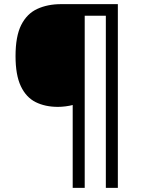

<svg xmlns="http://www.w3.org/2000/svg" viewBox="-20 -780 695 927"><path d="M549 127H491V-704H389V127H331V-273Q316 -269 296.5 -266.5Q277 -264 260 -264Q198 -264 152 -287Q106 -310 80.5 -364Q55 -418 55 -509Q55 -605 82.5 -659.5Q110 -714 160 -737Q210 -760 275 -760H549Z"/></svg>

Font: Noto Sans Medefaidrin
Style: Regular
Weight: 400
Designer: Dalton Maag Ltd
Foundry: Dalton Maag Ltd
Version: Version 1.002; ttfautohint (v1.8.4.7-5d5b)